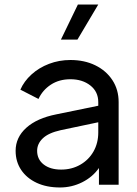

<svg xmlns="http://www.w3.org/2000/svg" viewBox="-20 -816 603 848"><path d="M245 12Q186 12 142 -8.5Q98 -29 73.5 -65.5Q49 -102 49 -150Q49 -209 96 -251.5Q143 -294 229 -311L414 -349V-365Q414 -411 379 -438.5Q344 -466 291 -466Q241 -466 204.5 -442Q168 -418 150 -379L70 -420Q86 -457 119 -487Q152 -517 196.5 -534Q241 -551 291 -551Q353 -551 401 -527.5Q449 -504 476.5 -462Q504 -420 504 -365V0H417V-74Q389 -34 343 -11Q297 12 245 12ZM144 -150Q144 -112 173 -89.5Q202 -67 250 -67Q297 -67 334.5 -88.5Q372 -110 393 -147Q414 -184 414 -231V-276L248 -241Q194 -229 169 -205Q144 -181 144 -150ZM249 -641 324 -796H414L322 -641Z"/></svg>

Font: Plus Jakarta Text
Style: Regular
Weight: 400
Designer: Gumpita Rahayu
Foundry: Tokotype Studio
Version: Version 1.000